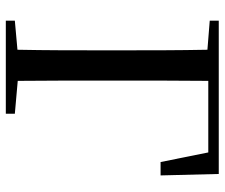

<svg xmlns="http://www.w3.org/2000/svg" viewBox="-76 -696 772 660"><g transform="rotate(90 310.0 -366.0)"><path d="M51 -701 151 -693C153 -593 153 -493 153 -392V-335C153 -238 153 -138 151 -40L51 -31V0H371V-31L258 -41C257 -140 257 -239 257 -335V-392C257 -494 257 -596 258 -696H504L537 -532H583L578 -732H51Z"/></g></svg>

Font: Noto Serif JP Medium
Style: Regular
Weight: 500
Designer: Ryoko NISHIZUKA 西塚涼子 (kana & ideographs); Frank Grießhammer (Latin, Greek & Cyrillic); Wenlong ZHANG 张文龙 (bopomofo); San
Foundry: Adobe
Version: Version 2.001;hotconv 1.1.0;makeotfexe 2.6.0